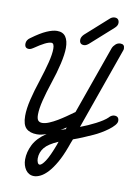

<svg xmlns="http://www.w3.org/2000/svg" viewBox="-154 -1011 1053 1456"><g transform="rotate(10 372.5 -283.5)"><path d="M394 -45Q383 -38 372.5 -31Q362 -24 351 -17Q358 -20 365.5 -22.5Q373 -25 381 -28L389 -30Q390 -35 394 -45ZM625 -696Q632 -713 648 -727.5Q664 -742 685 -742Q717 -742 717 -710Q717 -708 717 -704Q717 -700 715 -696L492 -66Q521 -77 550.5 -90Q580 -103 607 -117Q634 -131 657.5 -146Q681 -161 697 -177H696Q715 -196 735 -196Q770 -196 770 -160Q770 -145 753.5 -126Q737 -107 712 -88.5Q687 -70 658 -53Q629 -36 604 -25Q562 -6 527.5 8.5Q493 23 456 36Q450 52 444 66.5Q438 81 433 97Q406 171 377 221.5Q348 272 319.5 303Q291 334 263.5 348Q236 362 213 362Q192 362 175.5 353Q159 344 148 328Q137 312 131 292Q125 272 125 249Q125 192 153.5 135Q182 78 252 31Q233 38 215 42Q197 46 180 46Q125 46 96.5 18.5Q68 -9 68 -77Q68 -131 85 -202.5Q102 -274 131 -361Q157 -441 173.5 -506.5Q190 -572 190 -614Q190 -657 168 -657Q149 -657 118 -641.5Q87 -626 39 -593L40 -594Q22 -581 7 -581Q-25 -581 -25 -616Q-25 -645 5 -665L4 -664Q69 -712 116 -732.5Q163 -753 196 -753Q241 -753 262 -722.5Q283 -692 283 -637Q283 -589 266 -514.5Q249 -440 221 -358Q195 -280 178.5 -214Q162 -148 162 -103Q162 -71 172.5 -58.5Q183 -46 204 -46Q227 -46 257 -58.5Q287 -71 318 -89.5Q349 -108 378.5 -128.5Q408 -149 430 -165Q434 -168 435 -168.5Q436 -169 439 -171ZM352 73Q277 105 247.5 141.5Q218 178 218 225Q218 242 224 255.5Q230 269 240 269Q256 269 282.5 229.5Q309 190 346 91L345 92ZM571 -913Q579 -921 589 -925Q599 -929 608 -929Q626 -929 634.5 -919Q643 -909 643 -892Q643 -871 620 -851L449 -698Q439 -690 430.5 -686Q422 -682 413 -682Q379 -682 379 -718Q379 -739 400 -760Z"/></g></svg>

Font: Discipuli Britannica Bold
Style: Regular
Weight: 700
Designer: Peter Wiegel
Foundry: Peter Wiegel
Version: Version 0.001 2009